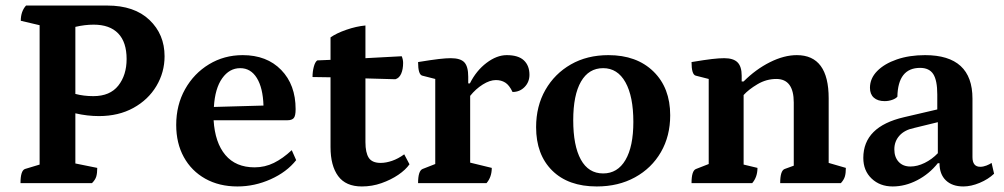

<svg xmlns="http://www.w3.org/2000/svg" viewBox="-20 -661 3623 693"><path d="M54 0Q54 -45 70 -51L123 -67V-570L55 -586Q55 -620 74 -641H367Q465 -641 519.5 -589Q574 -537 574 -458Q574 -400 544.5 -350.5Q515 -301 461.5 -271.5Q408 -242 337 -242Q295 -242 252 -252V-71L331 -55Q331 -36 327.5 -24Q324 -12 312 0ZM318 -572Q302 -572 285.5 -570Q269 -568 252 -564V-322Q282 -314 317 -314Q377 -314 407 -352Q437 -390 437 -448Q437 -509 406.5 -540.5Q376 -572 318 -572Z M837 12Q771 12 721 -16Q671 -44 643.5 -94Q616 -144 616 -210Q616 -282 648 -339Q680 -396 734.5 -429Q789 -462 856 -462Q943 -462 995 -408.5Q1047 -355 1047 -267Q1047 -242 1040 -234.5Q1033 -227 1018 -227H751Q756 -146 793.5 -101.5Q831 -57 899 -57Q936 -57 968.5 -73Q1001 -89 1033 -119L1049 -83Q1015 -40 957 -14Q899 12 837 12ZM847 -415Q808 -415 782 -378.5Q756 -342 752 -275L931 -280Q929 -344 907 -379.5Q885 -415 847 -415Z M1286 12Q1228 12 1200.5 -25.5Q1173 -63 1173 -130V-382L1108 -383Q1108 -402 1112.5 -419.5Q1117 -437 1125 -443L1173 -445V-526Q1194 -541 1230 -553.5Q1266 -566 1299 -569V-451L1430 -458Q1435 -446 1435 -434Q1435 -411 1428 -395Q1421 -379 1407 -375L1299 -378V-148Q1299 -110 1311 -91.5Q1323 -73 1354 -73Q1373 -73 1395 -80.5Q1417 -88 1439 -104L1458 -68Q1444 -48 1417.5 -30Q1391 -12 1357 0Q1323 12 1286 12Z M1489 0Q1489 -44 1505 -51L1551 -69V-376L1504 -388Q1489 -392 1489 -437Q1538 -445 1564 -448Q1590 -451 1607 -451Q1642 -451 1656 -436Q1670 -421 1670 -384V-360H1676Q1699 -406 1736 -434Q1773 -462 1809 -462Q1851 -462 1871 -443Q1891 -424 1891 -391Q1891 -365 1873.5 -347Q1856 -329 1830 -329Q1818 -354 1803.5 -363Q1789 -372 1770 -372Q1748 -372 1722.5 -356Q1697 -340 1677 -315V-74L1755 -55Q1755 -22 1736 0Z M2134 12Q2031 12 1973 -45.5Q1915 -103 1915 -202Q1915 -278 1948.5 -336.5Q1982 -395 2040.5 -428.5Q2099 -462 2176 -462Q2278 -462 2338.5 -403Q2399 -344 2399 -245Q2399 -170 2365.5 -112Q2332 -54 2272 -21Q2212 12 2134 12ZM2157 -35Q2209 -35 2237.5 -83.5Q2266 -132 2266 -221Q2266 -313 2237.5 -364Q2209 -415 2157 -415Q2105 -415 2077 -366.5Q2049 -318 2049 -227Q2049 -135 2076.5 -85Q2104 -35 2157 -35Z M2476 0Q2476 -45 2492 -51L2538 -69V-376L2491 -388Q2476 -392 2476 -437Q2524 -445 2550 -448Q2576 -451 2594 -451Q2627 -451 2642 -436Q2657 -421 2657 -388V-367H2664Q2708 -411 2759 -436.5Q2810 -462 2856 -462Q2971 -462 2971 -306V-73L3033 -55Q3033 -36 3029.5 -24Q3026 -12 3015 0H2796Q2796 -45 2812 -51L2845 -63V-291Q2845 -376 2782 -376Q2746 -376 2714 -357Q2682 -338 2664 -318V-67L2714 -55Q2714 -22 2695 0Z M3202 12Q3156 12 3126 -16.5Q3096 -45 3096 -91Q3096 -204 3243 -238L3363 -266V-320Q3363 -371 3348.5 -393.5Q3334 -416 3301 -416Q3221 -416 3219 -312Q3213 -305 3200 -300.5Q3187 -296 3173 -296Q3148 -296 3134 -308.5Q3120 -321 3120 -344Q3120 -378 3146 -404.5Q3172 -431 3217 -446.5Q3262 -462 3319 -462Q3490 -462 3490 -305V-94Q3490 -59 3518 -59Q3529 -59 3540.5 -63.5Q3552 -68 3559 -73L3568 -34Q3547 -14 3516 -1Q3485 12 3457 12Q3417 12 3394 -10Q3371 -32 3371 -72H3365Q3334 -33 3290.5 -10.5Q3247 12 3202 12ZM3266 -60Q3291 -60 3317.5 -73Q3344 -86 3365 -108V-220L3279 -199Q3245 -192 3226.5 -171.5Q3208 -151 3208 -122Q3208 -94 3223.5 -77Q3239 -60 3266 -60Z"/></svg>

Font: Petrona
Style: Bold
Weight: 700
Designer: Ringo R. Seeber
Foundry: Ringo R. Seeber
Version: Version 2.001; ttfautohint (v1.8.3)